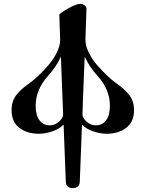

<svg xmlns="http://www.w3.org/2000/svg" viewBox="-20 -674 743 980"><path d="M39.1 -111.8Q39.1 -136.2 46.1 -157Q53.2 -177.7 68.4 -195.1Q83.5 -212.4 96.7 -223.6Q109.9 -234.9 131.8 -250.5Q150.9 -264.2 174.3 -286.1Q197.8 -308.1 224.6 -338.4Q251.5 -368.7 269.3 -404.3Q287.1 -439.9 287.1 -470.7L282.7 -600.6Q298.8 -615.2 335 -634.8Q371.1 -654.3 390.1 -654.3Q401.4 -654.3 411.4 -647Q421.4 -639.6 421.4 -629.9Q421.4 -620.1 420.4 -600.6Q416 -491.2 416 -470.7Q416 -439.9 433.8 -404.3Q451.7 -368.7 478.5 -338.4Q505.4 -308.1 528.8 -286.1Q552.2 -264.2 571.3 -250.5Q593.3 -234.9 606.4 -223.6Q619.6 -212.4 634.8 -195.1Q649.9 -177.7 657 -157Q664.1 -136.2 664.1 -111.8Q664.1 -51.8 624.3 -21.5Q584.5 8.8 523.9 8.8Q492.7 8.8 456.3 -3.4Q419.9 -15.6 400.4 -37.1L398.4 -36.1L387.2 253.9Q385.7 286.1 351.6 286.1Q317.4 286.1 315.9 253.9L304.7 -36.1L302.7 -37.1Q283.2 -15.6 246.8 -3.4Q210.4 8.8 179.2 8.8Q118.7 8.8 78.9 -21.5Q39.1 -51.8 39.1 -111.8ZM400.9 -88.9Q400.9 -71.8 422.1 -53Q443.4 -34.2 467.8 -34.2Q502.4 -34.2 521.7 -60.1Q541 -85.9 541 -133.8Q541 -216.8 479 -285.2Q435.5 -333.5 414.1 -381.8H412.1Q400.9 -110.4 400.9 -88.9ZM162.1 -133.8Q162.1 -85.9 181.4 -60.1Q200.7 -34.2 235.4 -34.2Q259.8 -34.2 281 -53Q302.2 -71.8 302.2 -88.9L291 -381.8H289.1Q267.6 -333.5 224.1 -285.2Q162.1 -216.8 162.1 -133.8Z"/></svg>

Font: Monomachus
Style: Medium
Weight: 500
Designer: Alexey Kryukov
Version: Version 1.0